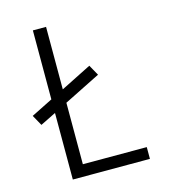

<svg xmlns="http://www.w3.org/2000/svg" viewBox="-109 -825 819 914"><g transform="rotate(-15 300.0 -367.5)"><path d="M137 0V-328L60 -290L31 -342L137 -395V-735H202V-427L353 -503L382 -451L202 -361V-58H517V0Z"/></g></svg>

Font: Iosevka Custom Light Extended
Style: Regular
Weight: 300
Width: 7
Monospace: yes
Designer: Belleve Invis
Foundry: Belleve Invis
Version: Version 11.2.4; ttfautohint (v1.8.4)